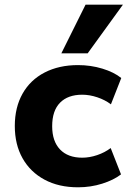

<svg xmlns="http://www.w3.org/2000/svg" viewBox="-20 -786 551 817"><path d="M312 11Q230 11 169.5 -21.5Q109 -54 76 -112.5Q43 -171 43 -250Q43 -329 76 -387.5Q109 -446 170 -477.5Q231 -509 312 -509Q366 -509 415.5 -494Q465 -479 496 -454L452 -342Q427 -361 394 -372Q361 -383 330 -383Q269 -383 235.5 -349Q202 -315 202 -249Q202 -185 235.5 -150Q269 -115 330 -115Q361 -115 393.5 -126Q426 -137 451 -156L495 -44Q464 -20 415 -4.5Q366 11 312 11ZM241 -559 344 -766H503L353 -559Z"/></svg>

Font: Nunito Sans 9pt ExtraBold
Style: Regular
Weight: 800
Version: Version 3.101;gftools[0.9.27]